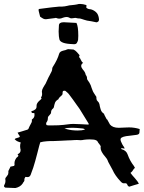

<svg xmlns="http://www.w3.org/2000/svg" viewBox="-30 -948 724 968"><path d="M417 -322.8V-324.7L371.6 -398.4L364.7 -408.2L357.9 -417.5L338.9 -444.3L319.3 -470.7Q316.4 -475.1 310.5 -480.5L299.8 -489.7Q298.8 -490.2 295.9 -490.7Q293.5 -490.7 292 -490.2Q289.6 -490.2 288.1 -488.8Q286.6 -487.8 286.6 -486.3L285.6 -482.4V-478Q285.6 -472.7 283.7 -470.2L278.3 -464.4L272 -459Q265.6 -452.6 264.2 -447.3Q252.9 -441.4 248 -431.6L245.1 -422.9L242.7 -413.6L242.2 -410.2L241.2 -406.7Q239.7 -402.8 237.3 -400.9Q227.5 -393.6 227.5 -381.8V-381.3Q227.5 -375 219.7 -367.7Q211.4 -360.4 211.4 -354V-352.5Q211.4 -339.8 204.1 -330.6Q202.6 -328.6 202.6 -324.7L203.6 -321.3V-317.9L209 -316.4L213.4 -315.9H238.8L264.2 -316.4Q292 -317.9 314 -321.3Q326.7 -323.2 340.3 -323.2L377.9 -321.8L397 -320.8L416.5 -319.8ZM346.7 -290.5Q353.5 -290 359.9 -290Q383.3 -290 397.9 -294.4Q396.5 -297.9 391.1 -299.3L386.2 -300.3L380.9 -300.8L360.8 -302.7L340.3 -303.7H330.6Q311.5 -303.7 294.9 -300.8Q317.9 -292 346.7 -290.5ZM507.8 -346.7 509.3 -346.2 510.3 -345.7 524.4 -320.3Q538.1 -303.7 568.8 -303.7Q574.7 -303.7 581.5 -304.2L606 -305.2Q613.3 -305.7 620.6 -305.7Q647.9 -305.7 674.3 -297.4L672.9 -278.8Q671.9 -270 658.2 -268.1Q639.2 -265.1 623.5 -263.7Q584 -260.3 578.6 -249.5Q577.6 -247.6 577.6 -245.1Q577.6 -236.8 586.9 -219.7L591.3 -212.4L596.2 -205.6L596.7 -202.6L597.7 -201.2V-198.7Q589.8 -200.2 584 -201.2Q580.6 -199.7 580.6 -197.8Q581.5 -196.3 584.5 -195.3Q606.9 -189 613.8 -168.5Q624.5 -137.7 645 -111.3L647.5 -106.9L650.4 -101.6Q645 -98.1 640.6 -90.3L636.7 -84.5Q634.3 -81.5 631.3 -79.1L629.9 -77.6L627.4 -76.7Q631.3 -70.8 638.2 -63L649.9 -49.8Q665 -33.2 669.9 -21.5L645 -14.2L621.6 -6.8Q616.2 -8.3 612.8 -14.2L610.8 -19.5Q608.4 -22.5 606 -23.9H594.7Q591.8 -23.9 589.8 -24.4Q584 -26.4 578.6 -32.7Q549.8 -63 537.6 -91.3Q534.7 -98.1 528.3 -108.4L519 -125.5L515.6 -131.8L513.2 -138.2Q510.7 -146 501 -157.2Q477.1 -184.1 477.1 -202.6Q477.1 -205.1 477.5 -207.5Q478 -208.5 478 -209Q478 -210.4 477.1 -211.9L474.6 -216.3L468.8 -224.1Q464.8 -228.5 463.4 -231.9Q460 -241.2 443.4 -244.1Q434.6 -245.1 424.8 -245.1H418L405.8 -244.6L392.6 -243.2L384.3 -241.7Q378.9 -241.2 375.5 -241.2Q367.2 -242.2 357.9 -242.2Q351.1 -242.2 344.2 -241.7L328.1 -240.7L312.5 -240.2L274.9 -238.3L238.3 -236.8H222.2L205.1 -235.8Q186.5 -234.4 172.9 -230.5L167.5 -211.9L157.7 -173.8L147.5 -135.7L137.7 -103L126 -70.8L124.5 -66.4L121.6 -61.5Q117.7 -55.2 107.9 -55.2Q103.5 -55.2 98.1 -56.2L94.7 -49.8Q92.8 -46.4 92.8 -43.9Q93.3 -42.5 93.3 -41Q93.3 -37.1 90.8 -32.7L86.9 -27.8L84 -22.5Q72.3 -5.4 47.9 0Q37.6 -0.5 22.5 -1L-2.4 -2Q-9.8 -4.9 -9.8 -10.3Q-9.8 -12.7 -7.8 -16.1Q-2.4 -25.4 -2.4 -35.6Q-2.4 -39.1 -2.9 -42Q-3.4 -43.5 -3.4 -44.9Q-3.4 -48.8 -1.5 -51.8L1.5 -55.7L4.9 -60.1Q9.3 -65.4 10.7 -68.8Q11.7 -71.8 12.2 -77.1V-85.4L11.7 -85L20 -101.6L22.9 -107.9Q25.4 -108.4 30.8 -109.4L35.2 -110.4L41.5 -111.8L43 -116.7Q43.5 -118.7 43.5 -119.6Q43.5 -121.1 43 -122.1V-125.5Q43 -139.2 53.7 -153.3L57.6 -156.2L61.5 -160.2Q62.5 -161.6 62.5 -163.1Q62.5 -166 59.1 -168.5V-170.4Q73.7 -177.2 73.7 -189.5V-194.3L72.3 -199.7Q71.3 -207 71.3 -210.4Q71.3 -222.7 74.7 -229.5L64.5 -232.9Q58.6 -234.9 55.2 -236.8Q52.2 -238.3 49.3 -241.2L43.9 -246.1L48.3 -250Q68.4 -255.4 69.8 -258.3V-259.3Q69.8 -262.7 62 -272.9L60.5 -275.9L60.1 -277.3L58.6 -279.3L80.1 -285.6L100.6 -292Q113.8 -294.9 114.3 -300.8Q116.2 -305.7 119.1 -311.5L124.5 -321.8Q130.9 -331.5 130.9 -339.4Q130.9 -340.8 130.4 -342.8V-344.7L132.3 -346.7Q144 -354.5 144 -368.7Q144 -373 143.1 -377.9H137.7Q133.8 -377.9 132.3 -378.4Q130.4 -379.4 127.4 -384.8L128.9 -386.7Q129.9 -387.7 130.4 -387.7Q154.3 -394.5 154.3 -410.2V-415.5Q154.3 -428.2 170.4 -441.9L174.3 -445.3L177.2 -448.2Q179.2 -450.2 179.2 -451.7Q179.2 -453.6 177.2 -455.6L176.8 -456.5V-457.5Q182.1 -462.9 182.1 -470.7V-478L181.2 -484.9V-486.3Q181.2 -495.1 187.5 -505.9L193.4 -516.1L199.7 -525.9L209 -545.9L214.4 -557.6L220.7 -569.3L225.1 -578.1L229.5 -586.4Q233.4 -594.7 233.4 -601.6V-604L234.4 -606.9L235.8 -609.9Q259.8 -647 268.1 -676.8Q271 -688.5 289.6 -692.9Q294.4 -693.8 301.3 -695.8L306.6 -698.2L313.5 -700.2L319.3 -699.7L326.7 -699.2L340.8 -698.2Q350.1 -693.8 357.9 -685.1L364.3 -677.7Q367.2 -673.8 370.1 -670.9Q371.1 -670.4 371.1 -668.5L369.6 -664.1L368.7 -662.6V-660.2Q371.6 -657.2 374 -653.3L377.9 -645.5Q382.3 -635.3 388.7 -630.9L389.6 -631.3Q379.4 -625 379.4 -615.7Q379.4 -607.9 387.2 -598.1L391.6 -592.8L395.5 -587.4Q399.4 -581.5 400.9 -575.7L402.3 -570.3L405.8 -565.4Q408.7 -559.6 408.7 -555.2V-552.2Q408.7 -547.9 412.6 -543Q420.9 -532.7 427.2 -518.6L431.6 -505.4L436.5 -492.7Q438 -487.3 442.4 -480.5L450.2 -468.3L453.1 -463.9Q455.6 -461.4 455.6 -459.5L456.1 -455.6V-451.2Q457 -445.8 458 -442.9Q459.5 -440.4 463.4 -436.5L466.3 -433.1L468.8 -429.7L471.7 -421.4L473.1 -413.1L475.6 -403.3L478.5 -393.6Q482.4 -382.8 492.2 -376Q494.6 -375 495.6 -372.1V-369.6L497.1 -367.2ZM453.6 -887.2Q466.8 -876 469.2 -850.6Q469.2 -848.1 468.3 -844.2Q467.3 -841.3 465.8 -839.8Q460.4 -835.4 455.6 -835.4Q453.6 -835.4 451.7 -836.4Q443.4 -838.4 430.2 -840.8L408.7 -844.2L395 -848.1L381.3 -852.5L376 -854Q373.5 -855 371.6 -855H367.2Q361.8 -855 355.5 -856.9Q353 -857.9 349.6 -857.9Q345.2 -857.9 338.9 -856.4Q334.5 -855.5 330.6 -855.5Q324.2 -855.5 319.3 -858.9Q313.5 -862.3 305.7 -862.3Q297.9 -862.3 288.1 -858.9Q277.3 -854 268.6 -854Q261.2 -854 255.4 -856.9Q253.4 -857.9 251 -857.9L247.1 -856.9L202.1 -851.1H199.7Q194.8 -851.1 189 -853.5Q186 -855 181.2 -857.9L177.2 -860.8L172.4 -863.8L168.5 -878.9L165 -893.1L164.6 -897V-899.9L166 -901.9L167.5 -902.8L220.7 -909.7L236.8 -911.6L252.4 -913.1L266.6 -914.6H280.8Q297.9 -915.5 309.1 -918.5Q317.4 -921.4 334 -922.4L346.2 -923.8L358.4 -925.8Q365.2 -928.2 373.5 -928.2Q387.7 -928.2 405.8 -922.4Q405.8 -918 405.3 -908.7Q409.7 -905.3 415 -903.3L420.4 -901.9L425.8 -901.4Q439.9 -898.9 453.6 -887.2ZM343.3 -725.1 335.9 -725.6Q274.9 -727.5 269.5 -749.5Q266.1 -761.2 265.6 -789.1Q266.1 -805.2 267.1 -820.6Q268.1 -835.9 291.5 -835.9Q338.4 -834 355.5 -832.5Q364.7 -814.9 364.7 -767.6Q364.7 -756.3 363.8 -748Q363.3 -741.7 357.4 -731.4Q353.5 -725.1 343.3 -725.1Z"/></svg>

Font: Kurland
Style: Regular
Weight: 400
Designer: GGBot
Version: 0.22